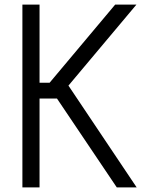

<svg xmlns="http://www.w3.org/2000/svg" viewBox="-20 -820 640 840"><path d="M103 -389V-458H197L484 -800H577L232 -389ZM78 0V-800H153V0ZM491 0 207 -422 257 -479 578 0Z"/></svg>

Font: Victor Mono Thin
Style: Regular
Weight: 400
Monospace: yes
Version: Version 1.561;gftools[0.9.30]